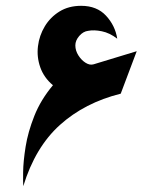

<svg xmlns="http://www.w3.org/2000/svg" viewBox="-20 -640 540 660"><path d="M60 0Q59 -12 59.5 -48.5Q60 -85 68 -135.5Q76 -186 98 -241.5Q120 -297 162 -347Q131 -373 118.5 -408.5Q106 -444 110.5 -481Q115 -518 134 -549.5Q153 -581 184.5 -600.5Q216 -620 259 -620Q313 -620 344.5 -586Q376 -552 383 -507Q357 -527 330 -532.5Q303 -538 283 -534Q266 -532 252.5 -516.5Q239 -501 239 -484Q239 -466 249.5 -449.5Q260 -433 274.5 -424Q289 -415 302 -419L450 -464L395 -318Q271 -287 186 -210.5Q101 -134 60 0Z"/></svg>

Font: Reem Kufi
Style: Bold
Weight: 700
Designer: Khaled Hosny
Version: Version 1.001